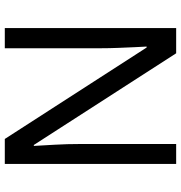

<svg xmlns="http://www.w3.org/2000/svg" viewBox="3 -757 754 800"><g transform="rotate(-90 380.0 -357.0)"><path d="M663 0H558L176 -593H172Q174 -558 177 -506Q180 -454 180 -399V0H97V-714H201L582 -123H586Q585 -139 583.5 -171Q582 -203 580.5 -241Q579 -279 579 -311V-714H663Z"/></g></svg>

Font: Noto Sans Modi
Style: Regular
Weight: 400
Designer: Monotype Design Team
Foundry: Monotype Imaging Inc.
Version: Version 2.003; ttfautohint (v1.8.4.7-5d5b)